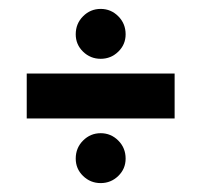

<svg xmlns="http://www.w3.org/2000/svg" viewBox="-20 -515 452 431"><path d="M150 -438Q150 -462 166.5 -478.5Q183 -495 206 -495Q229 -495 245.5 -478.5Q262 -462 262 -438Q262 -415 245.5 -399Q229 -383 206 -383Q183 -383 166.5 -399Q150 -415 150 -438ZM40 -350H372V-249H40ZM150 -159Q150 -183 166.5 -199.5Q183 -216 206 -216Q229 -216 245.5 -199.5Q262 -183 262 -159Q262 -136 245.5 -120Q229 -104 206 -104Q183 -104 166.5 -120Q150 -136 150 -159Z"/></svg>

Font: Prompt Medium
Style: Regular
Weight: 500
Designer: Katatrad Team
Foundry: CadsonDemak
Version: Version 1.001